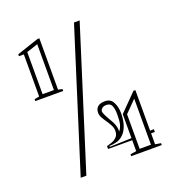

<svg xmlns="http://www.w3.org/2000/svg" viewBox="-133 -832 883 956"><g transform="rotate(-20 308.5 -354.0)"><path d="M50 -421V-431L76 -436V-659H50V-669L166 -708H176V-436L198 -431V-421ZM96 -441H156V-684L96 -664ZM309 -73V-88Q324 -92 337.5 -97Q351 -102 360 -111Q367 -117 370.5 -125.5Q374 -134 374 -146Q374 -161 366.5 -175.5Q359 -190 349 -204.5Q339 -219 331.5 -232.5Q324 -246 324 -259Q324 -280 337 -291Q350 -302 375 -302Q405 -302 418 -276.5Q431 -251 431 -219Q431 -179 420.5 -151.5Q410 -124 394 -110Q378 -95 358 -90Q338 -85 321 -85V-80L437 -84V-211L527 -302H537V-87L557 -88V-73H537V-15L567 -10V0H405V-10L437 -15V-73ZM391 -136Q402 -150 406.5 -167.5Q411 -185 411 -219Q411 -248 404 -265Q397 -282 375 -282Q360 -282 352 -274.5Q344 -267 344 -259Q344 -254 348.5 -243.5Q353 -233 365 -212Q380 -188 385.5 -172.5Q391 -157 391 -142Q391 -141 391 -139.5Q391 -138 391 -136ZM457 -20H517V-264L457 -203ZM132 15 365 -723H395L162 15Z"/></g></svg>

Font: Kalnia Glaze Thin
Style: Regular
Weight: 100
Version: Version 1.110